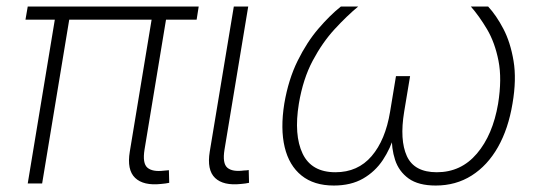

<svg xmlns="http://www.w3.org/2000/svg" viewBox="-20 -559 1640 585"><path d="M470.7 1.5Q417 7.3 391.6 -17.1Q366.2 -41.5 375.5 -97.2L445.8 -522.5H489.7L420.4 -103.5Q413.6 -61.5 429.2 -48.1Q444.8 -34.7 480 -39.1Q486.3 -39.6 488.3 -39.8Q490.2 -40 494.6 -40.5L495.6 -2Q490.7 -1 484.4 0Q478 1 470.7 1.5ZM64.5 0 150.9 -522.5H194.8L108.4 0ZM57.6 -499 64.5 -539.1H585.4L579.1 -499Z M714.4 1.5Q660.6 7.3 635.3 -16.8Q609.9 -41 619.1 -97.2L692.4 -539.1H736.3L664.1 -103.5Q657.2 -61.5 672.6 -48.1Q688 -34.7 723.6 -39.6Q729.5 -40 731.7 -40Q733.9 -40 737.8 -41L738.8 -2Q734.4 -1 728 0Q721.7 1 714.4 1.5Z M997.1 6.3Q936.5 6.3 898.7 -24.2Q860.8 -54.7 847.4 -110.6Q834 -166.5 846.2 -243.2Q858.9 -317.4 887 -374Q915 -430.7 950.2 -471.7Q985.4 -512.7 1018.6 -539.1H1071.3Q1036.6 -510.3 999.5 -470Q962.4 -429.7 932.9 -374.3Q903.3 -318.8 890.6 -243.2Q875 -147.5 902.1 -90.8Q929.2 -34.2 1002 -34.2Q1070.3 -34.2 1112.3 -83.3Q1154.3 -132.3 1168.5 -218.3L1186.5 -327.1H1229.5L1211.4 -218.3Q1197.3 -132.3 1219.7 -83.3Q1242.2 -34.2 1311 -34.2Q1384.8 -34.2 1433.1 -91.1Q1481.4 -147.9 1497.6 -242.7Q1509.8 -318.4 1498.8 -374Q1487.8 -429.7 1463.9 -470Q1439.9 -510.3 1414.6 -539.1H1467.3Q1492.2 -512.2 1513.7 -471.2Q1535.2 -430.2 1544.7 -373.5Q1554.2 -316.9 1541.5 -243.2Q1528.8 -166.5 1497.1 -110.6Q1465.3 -54.7 1417.2 -24.2Q1369.1 6.3 1307.6 6.3Q1254.9 6.3 1225.1 -15.1Q1195.3 -36.6 1183.8 -71.8Q1172.4 -106.9 1173.8 -147.5H1181.6Q1169.9 -106.9 1146.5 -71.5Q1123 -36.1 1086.2 -14.9Q1049.3 6.3 997.1 6.3Z"/></svg>

Font: Inter 18pt ExtraLight
Style: Italic
Weight: 250
Italic angle: -9.3988°
Designer: Rasmus Andersson
Foundry: rsms
Version: Version 4.001;git-66647c0bb